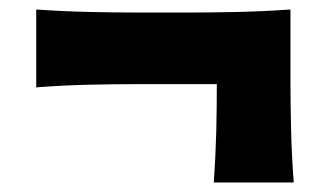

<svg xmlns="http://www.w3.org/2000/svg" viewBox="-20 -547 690 406"><path d="M432.1 -161.1Q436 -217.8 437.3 -268.8Q438.5 -319.8 438.5 -369.1H271.5Q223.6 -369.1 169.2 -367.9Q114.7 -366.7 56.6 -362.3V-526.9Q114.7 -522.9 169.2 -521.7Q223.6 -520.5 271.5 -520.5H379.4Q427.2 -520.5 481.7 -521.7Q536.1 -522.9 594.2 -526.9V-376Q594.2 -328.1 595.5 -273.7Q596.7 -219.2 601.1 -161.1Z"/></svg>

Font: Pinar-DS1-FD Bold
Style: Regular
Weight: 700
Designer: Amin Abedi
Version: Version 2.000